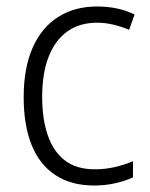

<svg xmlns="http://www.w3.org/2000/svg" viewBox="-20 -562 462 592"><path d="M270 10Q200 10 151 -22Q102 -54 77.5 -115Q53 -176 53 -262Q53 -352 80.5 -414.5Q108 -477 159 -509.5Q210 -542 279 -542Q313 -542 342.5 -535.5Q372 -529 395 -517L378 -470Q355 -480 329.5 -486Q304 -492 280 -492Q225 -492 187.5 -465Q150 -438 130 -387Q110 -336 110 -263Q110 -195 127.5 -144.5Q145 -94 180.5 -67Q216 -40 272 -40Q305 -40 334.5 -47Q364 -54 390 -65V-15Q366 -4 335.5 3Q305 10 270 10Z"/></svg>

Font: Noto Sans Hebrew SemiCondensed Light
Style: Regular
Weight: 300
Width: 4
Designer: Monotype Design Team
Foundry: Monotype Imaging Inc.
Version: Version 2.003